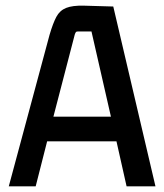

<svg xmlns="http://www.w3.org/2000/svg" viewBox="-20 -658 578 678"><path d="M529 0H427L389 -169L401 -159H137L149 -169L106 0H11L155 -535Q167 -576 179 -598.5Q191 -621 213.5 -630Q236 -639 276 -638L380 -635ZM244 -536 166 -236 158 -246H382L374 -236L303 -547H256Q250 -547 248 -544.5Q246 -542 244 -536Z"/></svg>

Font: Gemunu Libre ExtraLight SemiBold
Style: Regular
Weight: 600
Version: Version 1.100